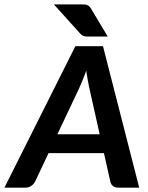

<svg xmlns="http://www.w3.org/2000/svg" viewBox="-54 -860 680 880"><path d="M584 0H488.3Q472.7 0 463.6 -7.6Q454.6 -15.1 451.7 -27.3L422.4 -158.2H168.5L106.9 -27.8Q101.6 -17.1 89.8 -8.5Q78.1 0 63 0H-33.7L291.5 -648.4H418ZM209 -244.6H402.8L355.5 -456.1Q352.1 -471.2 348.4 -491.5Q344.7 -511.7 341.3 -535.6Q332.5 -511.7 324 -491.2Q315.4 -470.7 308.6 -455.1ZM317.4 -839.8Q326.7 -839.8 333.5 -839.4Q340.3 -838.9 345.5 -836.9Q350.6 -835 354.7 -831.1Q358.9 -827.1 363.3 -820.3L439.9 -692.4H353Q346.2 -692.4 341.1 -692.6Q335.9 -692.9 331.8 -694.1Q327.6 -695.3 323.7 -697.5Q319.8 -699.7 315.4 -704.1L192.9 -839.8Z"/></svg>

Font: Carlito
Style: Bold Italic
Weight: 700
Italic angle: -7°
Designer: Lukasz Dziedzic
Foundry: tyPoland Lukasz Dziedzic
Version: Version 1.104